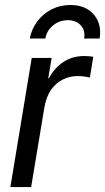

<svg xmlns="http://www.w3.org/2000/svg" viewBox="-20 -757 425 777"><path d="M22 0 108.4 -522.5H189L175.3 -440.4H178.2Q199.2 -481 235.8 -505.6Q272.5 -530.3 320.8 -530.3Q331.5 -530.3 341.8 -529.3Q352.1 -528.3 357.4 -527.3L343.8 -443.4Q338.4 -444.8 324.7 -447Q311 -449.2 293.5 -449.2Q262.7 -449.2 234.4 -435.3Q206.1 -421.4 186.5 -393.3Q167 -365.2 159.7 -322.8L106 0ZM264.6 -736.8Q306.6 -736.8 335.4 -718.8Q364.3 -700.7 377 -669.7Q389.6 -638.7 383.3 -601.1H320.3Q326.2 -633.8 307.1 -654.5Q288.1 -675.3 254.4 -675.3Q220.7 -675.3 195.1 -654.5Q169.4 -633.8 163.6 -601.1H100.6Q107.4 -638.7 130.4 -669.7Q153.3 -700.7 188.2 -718.8Q223.1 -736.8 264.6 -736.8Z"/></svg>

Font: Inter 28pt
Style: Italic
Weight: 400
Italic angle: -9.3988°
Designer: Rasmus Andersson
Foundry: rsms
Version: Version 4.001;git-66647c0bb